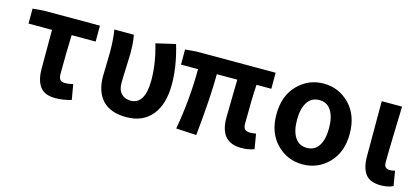

<svg xmlns="http://www.w3.org/2000/svg" viewBox="-52 -956 2942 1351"><g transform="rotate(15 1418.5 -280.0)"><path d="M376 14Q298 14 264.5 -31.5Q231 -77 231 -164V-444H60V-553L142 -560H549V-444H374Q369 -313 369 -157Q369 -106 413 -106Q442 -106 474 -114L493 -4Q435 14 376 14Z M893 14Q778 14 720 -48Q662 -110 662 -221Q662 -249 664 -306.5Q666 -364 666 -393Q666 -493 654 -560H796Q807 -512 807 -423Q807 -401 803.5 -324.5Q800 -248 800 -209Q800 -158 826 -132Q852 -106 893 -106Q998 -106 998 -283Q998 -406 958 -541L1100 -574Q1145 -425 1145 -290Q1145 -146 1079 -66Q1013 14 893 14Z M1730 14Q1576 14 1576 -164Q1576 -182 1578 -285.5Q1580 -389 1581 -443H1432Q1432 -280 1403 8L1255 0Q1295 -227 1295 -443H1171V-553L1254 -560H1829V-443H1721Q1714 -337 1714 -157Q1714 -129 1726 -117.5Q1738 -106 1765 -106Q1773 -106 1807 -110L1825 -2Q1783 14 1730 14Z M1910 -279Q1910 -414 1988 -494Q2066 -574 2177 -574Q2288 -574 2366 -494Q2444 -414 2444 -279Q2444 -145 2366 -65.5Q2288 14 2177 14Q2066 14 1988 -65.5Q1910 -145 1910 -279ZM2293 -279Q2293 -361 2263.5 -407.5Q2234 -454 2177 -454Q2120 -454 2090 -407.5Q2060 -361 2060 -279Q2060 -198 2090 -152Q2120 -106 2177 -106Q2234 -106 2263.5 -152Q2293 -198 2293 -279Z M2747 14Q2668 14 2635 -30.5Q2602 -75 2602 -159V-560H2750Q2749 -525 2744.5 -369Q2740 -213 2740 -152Q2740 -127 2751 -116.5Q2762 -106 2785 -106Q2801 -106 2819 -112L2837 -4Q2797 14 2747 14Z"/></g></svg>

Font: NotoSansHansBold
Style: Bold
Weight: 700
Designer: Ryoko NISHIZUKA  (kana & ideographs); Paul D. Hunt (Latin, Greek & Cyrillic); Wenlong ZHANG  (bopomofo); Sandoll Communi
Foundry: Adobe Systems Incorporated
Version: Version 1.00;December 8, 2021;FontCreator 13.0.0.2675 64-bit